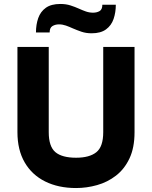

<svg xmlns="http://www.w3.org/2000/svg" viewBox="-20 -937 767 969"><path d="M364 12Q274.5 12 207.8 -21.2Q141 -54.5 104.5 -117.5Q68 -180.5 68 -270V-700H226V-270Q226 -197.5 259.5 -169.2Q293 -141 364 -141Q431.5 -141 466.2 -168.8Q501 -196.5 501 -270V-700H659V-270Q659 -191.5 633.5 -137.5Q608 -83.5 565.2 -50.5Q522.5 -17.5 470 -2.8Q417.5 12 364 12ZM442.5 -769Q414 -769 390.8 -777Q367.5 -785 347 -794Q329.5 -802 312.5 -808Q295.5 -814 277.5 -814Q259 -814 244.8 -805.5Q230.5 -797 230.5 -773H161.5Q161.5 -813 173 -845.8Q184.5 -878.5 211.5 -897.8Q238.5 -917 284.5 -917Q312.5 -917 335.2 -909.8Q358 -902.5 378 -893.5Q395.5 -885.5 413.2 -879.2Q431 -873 449.5 -873Q468.5 -873 482.5 -881Q496.5 -889 496.5 -913H564.5Q564.5 -874 553.2 -841.2Q542 -808.5 515.2 -788.8Q488.5 -769 442.5 -769Z"/></svg>

Font: Overpass Black
Style: Regular
Weight: 900
Designer: Delve Withrington, Dave Bailey, Thomas Jockin
Foundry: Delve Fonts LLC
Version: Version 4.000; ttfautohint (v1.8.3)